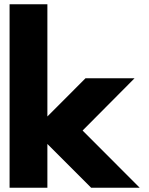

<svg xmlns="http://www.w3.org/2000/svg" viewBox="-20 -880 697 900"><path d="M24.9 0V-859.9H202.1V-334L380.9 -513.2H610.8L367.2 -268.1L634.8 0H407.2L202.1 -205.1V0Z"/></svg>

Font: Hussar Preview
Style: Bold
Weight: 700
Foundry: Cannot Into Space Fonts, PlusOne Fonts
Version: Version 2.29RC2 "Millennial"